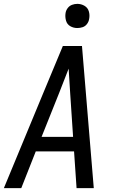

<svg xmlns="http://www.w3.org/2000/svg" viewBox="-21 -973 617 993"><path d="M-1 0H89L164 -190H362L375 0H464L403 -735H304L202 -490ZM194 -265 284 -490Q296 -522 309 -554Q322 -586 334 -618Q336 -586 338 -554Q340 -522 342 -490L357 -265ZM379 -828Q393 -828 406.5 -832.5Q420 -837 429 -849Q438 -861 440 -875Q444 -895 438.5 -914Q433 -933 416 -943Q399 -953 379 -953Q365 -953 351.5 -948Q338 -943 329 -931Q320 -919 318 -905Q315 -885 320.5 -866Q326 -847 342.5 -837.5Q359 -828 379 -828Z"/></svg>

Font: Iosevka Sparkle
Style: Italic
Weight: 400
Italic angle: -9°
Designer: Belleve Invis
Foundry: Belleve Invis
Version: Version 4.5.0; ttfautohint (v1.8.3)